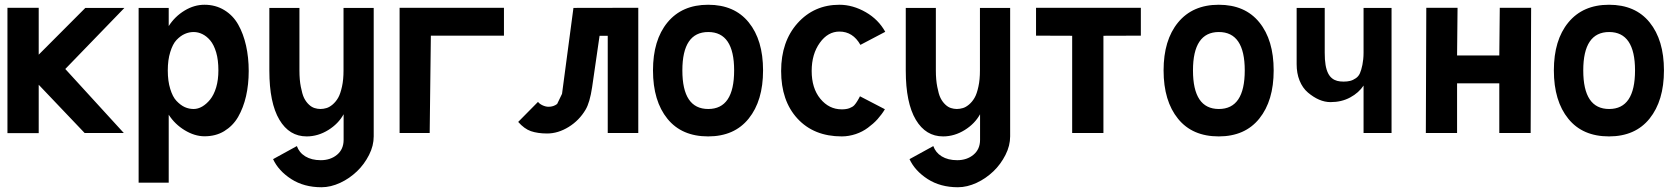

<svg xmlns="http://www.w3.org/2000/svg" viewBox="-20 -557 7021 804"><path d="M142.1 -202.1 334.5 0H498.5L253.4 -268.1L501 -523.9H337.4L142.1 -328.1V-524.4H11.2V0.5H142.1Z M686.5 208V-76.7C703.6 -49.8 726.1 -28.3 753.4 -11.7C780.8 4.9 808.6 13.7 836.4 13.7C867.2 13.7 895 6.8 918.9 -7.8C942.9 -22.5 962.4 -42 977.1 -67.4C991.7 -92.8 1002.9 -122.1 1010.3 -154.3C1017.6 -186.5 1021.5 -221.7 1021.5 -259.8C1021.5 -297.9 1017.6 -333.5 1010.3 -366.2C1002.9 -398.9 992.2 -428.2 977.5 -454.1C962.9 -480 943.4 -500 919.4 -514.6C895.5 -529.3 867.7 -537.1 836.4 -537.1C808.1 -537.1 780.3 -529.3 752.9 -512.7C725.6 -496.1 703.6 -474.6 686.5 -447.8V-523.9H560.5V208ZM894.5 -262.2C894.5 -236.3 891.6 -212.9 885.3 -191.4C878.9 -169.9 870.1 -152.8 859.9 -140.1C849.6 -127.4 838.4 -117.7 826.7 -110.8C814.9 -104 802.7 -100.6 791 -100.6C778.3 -100.6 766.1 -103 753.9 -108.4C741.7 -113.8 730.5 -122.6 719.2 -134.3C708 -146 699.7 -162.6 692.9 -184.6C686 -206.5 682.6 -232.4 682.6 -262.2C682.6 -291.5 686 -316.9 692.9 -338.9C699.7 -360.8 708 -377.9 719.2 -389.6C730.5 -401.4 741.7 -409.7 753.9 -415C766.1 -420.4 778.3 -422.9 791 -422.9C803.7 -422.9 815.9 -419.9 827.6 -414.1C839.4 -408.2 850.1 -399.9 860.4 -387.7C870.6 -375.5 878.9 -358.9 885.3 -337.4C891.6 -315.9 894.5 -291 894.5 -262.2Z M1544.9 14.2V-14.2V-523.9H1418.5V-262.2C1418.5 -236.3 1416.5 -213.9 1412.1 -194.3C1407.7 -174.8 1402.8 -159.2 1396 -147.5C1389.2 -135.7 1381.3 -126.5 1372.6 -119.1C1363.8 -111.8 1355.5 -106.9 1347.2 -104.5C1338.9 -102.1 1330.6 -100.6 1321.8 -100.6C1313 -100.6 1305.2 -102.1 1297.4 -104.5C1289.6 -106.9 1281.7 -111.3 1273.9 -118.7C1266.1 -126 1259.3 -134.8 1253.4 -146.5C1247.6 -158.2 1243.7 -173.8 1239.7 -193.4C1235.8 -212.9 1233.9 -235.8 1233.9 -261.7V-523.9H1107.9V-261.2C1107.9 -170.9 1122.1 -102.5 1149.9 -55.7C1177.7 -8.8 1215.8 14.2 1264.2 14.2C1296.4 14.2 1326.7 4.9 1355 -12.7C1383.3 -30.3 1404.3 -52.2 1418.9 -78.6V28.8C1418.9 54.7 1409.7 75.7 1391.6 90.8C1373.5 106 1350.6 113.8 1323.2 113.8C1297.4 113.8 1275.9 108.4 1258.3 97.7C1240.7 86.9 1229.5 72.3 1223.1 54.7L1123.5 109.4C1138.7 142.1 1164.1 169.9 1199.7 192.9C1235.4 215.8 1277.8 227.1 1326.2 227.1C1352.1 227.1 1378.4 220.7 1404.8 208.5C1431.2 196.3 1454.6 179.7 1475.1 160.2C1495.6 140.6 1512.2 117.7 1525.4 91.8C1538.6 65.9 1544.9 40 1544.9 14.2Z M1653.3 -524.4V0H1779.3L1784.2 -407.7H2090.3V-524.4Z M2652.8 0V-524.4L2381.3 -523.9L2333.5 -164.1L2313 -121.6C2302.7 -113.8 2291 -109.9 2276.9 -109.9C2268.6 -109.9 2259.8 -112.3 2251.5 -116.2C2243.2 -120.1 2236.8 -125 2232.9 -130.4L2149.9 -46.4C2167 -27.3 2184.6 -14.2 2203.1 -7.8C2221.7 -1.5 2244.1 2 2271 2C2301.8 2 2332 -7.3 2361.3 -25.4C2390.6 -43.5 2414.1 -67.4 2432.1 -97.7C2443.8 -117.2 2453.1 -148.9 2459.5 -191.9L2490.7 -407.2H2524.9V0Z M2837.4 -262.2C2837.4 -369.1 2873.5 -422.9 2945.8 -422.9C3018.1 -422.9 3054.2 -369.1 3054.2 -262.2C3054.2 -154.3 3018.1 -100.6 2945.8 -100.6C2873.5 -100.6 2837.4 -154.3 2837.4 -262.2ZM2714.4 -262.2C2714.4 -176.3 2734.9 -108.9 2774.9 -59.6C2814.9 -10.3 2871.6 14.2 2945.3 14.2C3018.6 14.2 3075.2 -10.7 3115.2 -60.5C3155.3 -110.4 3175.3 -177.2 3175.3 -262.2C3175.3 -347.2 3155.3 -414.1 3115.2 -463.4C3075.2 -512.7 3018.6 -537.1 2945.3 -537.1C2872.1 -537.1 2815.4 -512.2 2774.9 -462.9C2734.4 -413.6 2714.4 -346.7 2714.4 -262.2Z M3583 -369.1 3687 -423.8C3668 -458 3641.1 -485.4 3605.5 -505.9C3569.8 -526.4 3532.7 -537.1 3495.1 -537.1C3424.3 -537.1 3365.7 -511.2 3319.8 -460C3273.9 -408.7 3251 -341.8 3251 -259.8C3251 -176.8 3273.4 -110.4 3319.3 -60.5C3365.2 -10.7 3427.2 14.2 3504.9 14.2C3524.9 14.2 3544.4 10.7 3563.5 4.4C3582.5 -2 3599.1 -10.7 3614.3 -22C3629.4 -33.2 3643.1 -44.9 3654.8 -58.1C3666.5 -71.3 3676.8 -85 3685.5 -99.6L3581.1 -153.8C3578.1 -147.5 3574.2 -140.6 3570.3 -134.3C3566.4 -127.9 3562.5 -122.1 3557.6 -116.7C3552.7 -111.3 3545.9 -107.4 3537.1 -104C3528.3 -100.6 3517.1 -99.1 3504.9 -99.1C3469.2 -99.1 3439.5 -113.8 3415 -143.6C3390.6 -173.3 3378.9 -212.4 3378.9 -259.8C3378.9 -307.6 3390.6 -346.7 3413.1 -377.9C3435.5 -409.2 3462.9 -424.8 3495.1 -424.8C3532.7 -424.8 3562 -406.2 3583 -369.1Z M4210 14.2V-14.2V-523.9H4083.5V-262.2C4083.5 -236.3 4081.5 -213.9 4077.1 -194.3C4072.8 -174.8 4067.9 -159.2 4061 -147.5C4054.2 -135.7 4046.4 -126.5 4037.6 -119.1C4028.8 -111.8 4020.5 -106.9 4012.2 -104.5C4003.9 -102.1 3995.6 -100.6 3986.8 -100.6C3978 -100.6 3970.2 -102.1 3962.4 -104.5C3954.6 -106.9 3946.8 -111.3 3939 -118.7C3931.2 -126 3924.3 -134.8 3918.5 -146.5C3912.6 -158.2 3908.7 -173.8 3904.8 -193.4C3900.9 -212.9 3898.9 -235.8 3898.9 -261.7V-523.9H3772.9V-261.2C3772.9 -170.9 3787.1 -102.5 3814.9 -55.7C3842.8 -8.8 3880.9 14.2 3929.2 14.2C3961.4 14.2 3991.7 4.9 4020 -12.7C4048.3 -30.3 4069.3 -52.2 4084 -78.6V28.8C4084 54.7 4074.7 75.7 4056.6 90.8C4038.6 106 4015.6 113.8 3988.3 113.8C3962.4 113.8 3940.9 108.4 3923.3 97.7C3905.8 86.9 3894.5 72.3 3888.2 54.7L3788.6 109.4C3803.7 142.1 3829.1 169.9 3864.7 192.9C3900.4 215.8 3942.9 227.1 3991.2 227.1C4017.1 227.1 4043.5 220.7 4069.8 208.5C4096.2 196.3 4119.6 179.7 4140.1 160.2C4160.6 140.6 4177.2 117.7 4190.4 91.8C4203.6 65.9 4210 40 4210 14.2Z M4318.4 -524.4V-407.7L4469.7 -407.2V0H4600.6V-407.2L4757.3 -407.7V-524.4Z M4975.6 -262.2C4975.6 -369.1 5011.7 -422.9 5084 -422.9C5156.2 -422.9 5192.4 -369.1 5192.4 -262.2C5192.4 -154.3 5156.2 -100.6 5084 -100.6C5011.7 -100.6 4975.6 -154.3 4975.6 -262.2ZM4852.5 -262.2C4852.5 -176.3 4873 -108.9 4913.1 -59.6C4953.1 -10.3 5009.8 14.2 5083.5 14.2C5156.7 14.2 5213.4 -10.7 5253.4 -60.5C5293.5 -110.4 5313.5 -177.2 5313.5 -262.2C5313.5 -347.2 5293.5 -414.1 5253.4 -463.4C5213.4 -512.7 5156.7 -537.1 5083.5 -537.1C5010.3 -537.1 4953.6 -512.2 4913.1 -462.9C4872.6 -413.6 4852.5 -346.7 4852.5 -262.2Z M5689.9 -523.9V-336.4C5689.9 -316.9 5688 -300.3 5685.1 -285.6C5682.1 -271 5678.7 -259.3 5674.8 -250.5C5670.9 -241.7 5665.5 -234.9 5657.7 -229.5C5649.9 -224.1 5641.6 -220.2 5633.8 -218.3C5626 -216.3 5616.7 -215.3 5606.4 -215.3C5596.2 -215.3 5586.9 -216.3 5579.6 -218.3C5572.3 -220.2 5564.9 -223.6 5558.1 -229C5551.3 -234.4 5545.9 -241.2 5541.5 -250C5537.1 -258.8 5533.2 -270.5 5530.8 -285.2C5528.3 -299.8 5527.3 -316.4 5527.3 -335.9V-376V-523.9H5409.7V-377.9V-288.1C5409.7 -263.2 5413.6 -240.2 5421.9 -219.7C5430.2 -199.2 5441.9 -182.1 5457 -169.4C5472.2 -156.7 5487.8 -146.5 5503.9 -139.6C5520 -132.8 5535.6 -129.4 5551.8 -129.4C5582 -129.4 5609.4 -135.7 5633.8 -148.9C5658.2 -162.1 5676.8 -178.7 5689.9 -198.7V0H5807.1V-523.9Z M5952.6 -524.4 5950.7 0H6081.5V-208H6258.3V0H6389.6L6391.6 -524.4H6260.3L6258.3 -324.7H6081.5L6083.5 -524.4Z M6609.9 -262.2C6609.9 -369.1 6646 -422.9 6718.3 -422.9C6790.5 -422.9 6826.7 -369.1 6826.7 -262.2C6826.7 -154.3 6790.5 -100.6 6718.3 -100.6C6646 -100.6 6609.9 -154.3 6609.9 -262.2ZM6486.8 -262.2C6486.8 -176.3 6507.3 -108.9 6547.4 -59.6C6587.4 -10.3 6644 14.2 6717.8 14.2C6791 14.2 6847.7 -10.7 6887.7 -60.5C6927.7 -110.4 6947.8 -177.2 6947.8 -262.2C6947.8 -347.2 6927.7 -414.1 6887.7 -463.4C6847.7 -512.7 6791 -537.1 6717.8 -537.1C6644.5 -537.1 6587.9 -512.2 6547.4 -462.9C6506.8 -413.6 6486.8 -346.7 6486.8 -262.2Z"/></svg>

Font: Tuffy
Style: Bold
Weight: 700
Designer: Thatcher Ulrich, Karoly Barta, Michael Everson
Version: Version 001.270